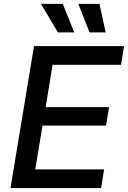

<svg xmlns="http://www.w3.org/2000/svg" viewBox="-20 -964 656 984"><path d="M33.7 0 154.3 -727.5H615.7L600.1 -631.8H249.5L213.9 -415H539.1L523.4 -320.3H197.8L160.6 -95.7H513.7L498 0ZM439 -797.9 381.3 -944.3H489.7L521.5 -797.9ZM276.9 -797.9 189.9 -944.3H301.8L360.4 -797.9Z"/></svg>

Font: Inter 16pt Medium
Style: Italic
Weight: 500
Italic angle: -9.3988°
Version: Version 4.001;git-66647c0bb